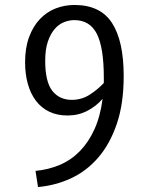

<svg xmlns="http://www.w3.org/2000/svg" viewBox="-20 -730 580 773"><path d="M123 -42Q176 -47 221.5 -66.5Q267 -86 302 -122Q337 -158 360.5 -210Q384 -262 393 -332Q367 -302 331 -283.5Q295 -265 252 -265Q210 -265 178 -280.5Q146 -296 124.5 -324.5Q103 -353 92 -392.5Q81 -432 81 -479Q81 -537 97 -580.5Q113 -624 140.5 -653Q168 -682 204 -696Q240 -710 280 -710Q384 -710 431 -637.5Q478 -565 478 -424Q478 -312 450 -230.5Q422 -149 374.5 -94.5Q327 -40 264.5 -11.5Q202 17 133 23ZM269 -328Q309 -328 341.5 -349Q374 -370 398 -396V-417Q398 -538 370 -593.5Q342 -649 279 -649Q258 -649 237 -640.5Q216 -632 199.5 -612.5Q183 -593 172.5 -562Q162 -531 162 -485Q162 -401 190.5 -364.5Q219 -328 269 -328Z"/></svg>

Font: Carrois Gothic SC
Style: Regular
Weight: 400
Designer: Ralph du Carrois
Foundry: Ralph du Carrois
Version: Version 1.002